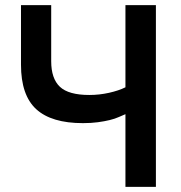

<svg xmlns="http://www.w3.org/2000/svg" viewBox="-20 -730 707 750"><path d="M470 0V-284Q460 -280 444.5 -273Q429 -266 408.5 -261Q388 -256 362 -252.5Q336 -249 304 -249Q181 -249 121.5 -303.5Q62 -358 62 -477V-710H180V-491Q180 -423 214 -391Q248 -359 329 -359Q368 -359 406 -367.5Q444 -376 470 -389V-710H589V0Z"/></svg>

Font: Rising Sun SemiBold
Style: Regular
Weight: 600
Designer: Matt McInerney, Pablo Impallari, Rodrigo Fuenzalida (Raleway font), Stephen Hutchings (Greek), Cristiano Sobral (main ch
Foundry: The Rising Sun Project Authors
Version: Version 4.327; ttfautohint (v1.8.4.7-5d5b-dirty)